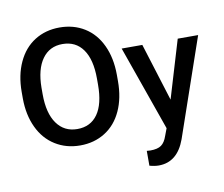

<svg xmlns="http://www.w3.org/2000/svg" viewBox="-95 -839 1368 1171"><g transform="rotate(-10 588.5 -254.0)"><path d="M49.8 0ZM639.6 -336.9Q639.6 -232.4 603.5 -153.6Q567.4 -74.7 500.2 -32.5Q433.1 9.8 345.7 9.8Q259.3 9.8 191.7 -32.5Q124 -74.7 87.2 -152.8Q50.3 -231 49.8 -333V-373Q49.8 -477.1 86.7 -556.6Q123.5 -636.2 190.7 -678.5Q257.8 -720.7 344.7 -720.7Q431.6 -720.7 498.8 -679Q565.9 -637.2 602.5 -558.8Q639.2 -480.5 639.6 -376.5ZM516.1 -374Q516.1 -492.2 471.4 -555.2Q426.8 -618.2 344.7 -618.2Q264.6 -618.2 219.5 -555.4Q174.3 -492.7 173.3 -377.9V-336.9Q173.3 -219.7 219 -155.8Q264.6 -91.8 345.7 -91.8Q427.7 -91.8 471.9 -154.3Q516.1 -216.8 516.1 -336.9ZM936 -169.9 1043.5 -528.3H1169.9L960 80.1Q911.6 213.4 795.9 213.4Q770 213.4 738.8 204.6V112.8L761.2 114.3Q806.2 114.3 828.9 97.9Q851.6 81.5 864.7 43L881.8 -2.4L696.3 -528.3H824.2Z"/></g></svg>

Font: Roboto-o Medium
Style: Regular
Weight: 500
Designer: Google
Version: Version 2.134; 2016; ttfautohint (v1.6)